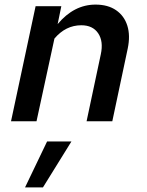

<svg xmlns="http://www.w3.org/2000/svg" viewBox="-20 -528 640 836"><path d="M28 0 135 -501H247L231 -423Q302 -508 396 -508Q450 -508 485.5 -483.5Q521 -459 534.5 -416Q548 -373 536 -316L469 0H357L419 -292Q431 -348 407.5 -383Q384 -418 334 -418Q266 -418 217 -360L139 0ZM89 288 185 88H291L167 288Z"/></svg>

Font: Red Hat Mono Medium
Style: Italic
Weight: 500
Italic angle: -12°
Monospace: yes
Designer: Pentagram, MCKL
Foundry: Pentagram, MCKL
Version: Version 1.023; ttfautohint (v1.8.3)